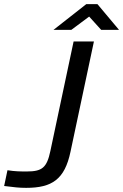

<svg xmlns="http://www.w3.org/2000/svg" viewBox="-204 -700 594 926"><path d="M-75 127C-103 127 -131 127 -168 121L-184 197C-137 203 -112 206 -78 206C47 206 108 165 136 32L249 -500H151L39 28C22 109 -1 127 -75 127ZM54 -556H140L226 -620L284 -556H370L266 -680H212Z"/></svg>

Font: LT Wave
Style: Italic
Weight: 400
Designer: Daniel Lyons
Version: Version 2.5 (Glyphs App)